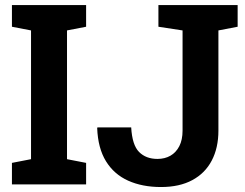

<svg xmlns="http://www.w3.org/2000/svg" viewBox="-20 -731 970 761"><path d="M27.3 0V-85.4L103 -100.1V-610.4L27.3 -625V-710.9H321.3V-625L245.6 -610.4V-100.1L321.3 -85.4V0ZM618.2 10.3Q543.9 10.3 488 -14.9Q432.1 -40 400.1 -91.8Q368.2 -143.6 365.2 -223.1L366.2 -226.1H500Q503.9 -156.2 531.2 -128.7Q558.6 -101.1 604 -101.1Q633.3 -101.1 655.5 -113.8Q677.7 -126.5 690.7 -151.6Q703.6 -176.8 703.6 -213.4V-610.4L607.9 -625V-710.9H921.9V-625L845.7 -610.4V-213.4Q845.7 -145 819.3 -94.7Q793 -44.4 742.2 -17.1Q691.4 10.3 618.2 10.3Z"/></svg>

Font: Robotiche
Style: Bold
Weight: 700
Designer: Google
Version: Version 2.001